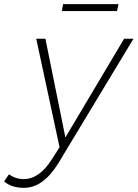

<svg xmlns="http://www.w3.org/2000/svg" viewBox="-115 -707 661 922"><path d="M447 -654H182L188 -687H454ZM1 195Q-61 195 -95 164L-72 130Q-40 153 -1 153Q74 153 134 58L171 0L59 -521H103L199 -47L481 -521H526L165 77Q92 195 1 195Z"/></svg>

Font: Argentum Sans ExtraLight
Style: Italic
Weight: 200
Italic angle: -11°
Designer: Julieta Ulanovsky (font), Cristiano Sobral (main changes and remaster)
Foundry: Julieta Ulanovsky (font), Cristiano Sobral (main changes and remaster)
Version: Version 2.007;June 15, 2022;FontCreator 14.0.0.2814 64-bit; 